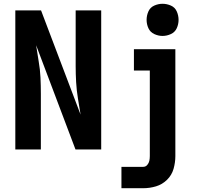

<svg xmlns="http://www.w3.org/2000/svg" viewBox="-20 -790 1048 1015"><path d="M839 -600Q862 -600 883.5 -610Q905 -620 914.5 -641Q924 -662 924 -685Q924 -708 914.5 -729.5Q905 -751 883.5 -760.5Q862 -770 839 -770Q817 -770 795.5 -760.5Q774 -751 764.5 -729.5Q755 -708 755 -685Q755 -662 764.5 -641Q774 -620 795.5 -610Q817 -600 839 -600ZM61 0H196V-294Q196 -337 194 -380Q192 -423 184.5 -465.5Q177 -508 171 -551L379 0H515V-735H380V-441Q380 -398 382.5 -355Q385 -312 392 -269.5Q399 -227 406 -184L197 -735H61ZM622 205H737Q772 205 805 195Q838 185 863 160.5Q888 136 897.5 102.5Q907 69 907 35V-530H688V-417H772V35Q772 48 769.5 60Q767 72 758.5 82Q750 92 737 92H622Z"/></svg>

Font: Iosevka Sparkle Extrabold
Style: Regular
Weight: 800
Designer: Belleve Invis
Foundry: Belleve Invis
Version: Version 4.5.0; ttfautohint (v1.8.3)